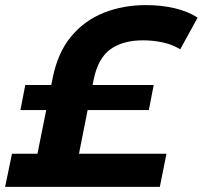

<svg xmlns="http://www.w3.org/2000/svg" viewBox="-44 -732 794 752"><path d="M80 -17 162 -425Q182 -526 234.5 -589Q287 -652 362.5 -682Q438 -712 527 -712Q589 -712 641 -699.5Q693 -687 730 -663L662 -539Q630 -558 593 -566Q556 -574 516 -574Q437 -574 388.5 -539Q340 -504 323 -421L243 -17ZM-24 0 3 -130H608L582 0ZM36 -301 55 -399H558L539 -301Z"/></svg>

Font: MOST Montserrat
Style: Bold Italic
Weight: 700
Italic angle: -11.3°
Designer: Julieta Ulanovsky
Foundry: Julieta Ulanovsky
Version: Version 8.000;March 11, 2024;FontCreator 15.0.0.2926 64-bit